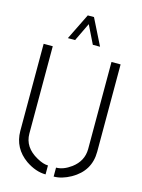

<svg xmlns="http://www.w3.org/2000/svg" viewBox="-132 -972 778 1052"><g transform="rotate(15 256.5 -445.5)"><path d="M158.2 -748 231.4 -896.5H266.6L340.8 -748H299.8L249 -851.6L199.2 -748ZM38.1 -188.5V-683.6H89.8V-188.5Q89.8 -110.4 169.9 -66.4Q207 -45.9 233.4 -45.9V4.9Q177.7 4.9 120.1 -34.2Q39.1 -91.8 38.1 -188.5ZM279.3 4.9V-45.9Q320.3 -45.9 364.3 -78.1Q421.9 -121.1 422.9 -188.5V-683.6H474.6V-188.5Q474.6 -79.1 376 -23.4Q325.2 4.9 279.3 4.9Z"/></g></svg>

Font: Post No Bills Jaffna
Style: Regular
Weight: 400
Designer: Kosala Senevirathne, Siva Puranthara, Lasantha Premarathna, Tharique Azeez
Foundry: Mooniak
Version: Version 1.220 ; ttfautohint (v1.6)